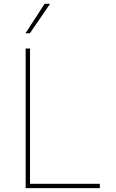

<svg xmlns="http://www.w3.org/2000/svg" viewBox="-20 -980 602 1000"><path d="M112.9 0ZM500 0H113.6V-727.3H136.4V-22.7H500ZM135.7 -806.8H112.9L212.4 -960.2H240.8Z"/></svg>

Font: Linik Sans Thin
Style: Regular
Weight: 100
Designer: Fonts by Rasmus Andersson / Changes by Cristiano Sobral with parts from Marc Monis
Foundry: rsms
Version: Version 3.020; ttfautohint (v1.6)